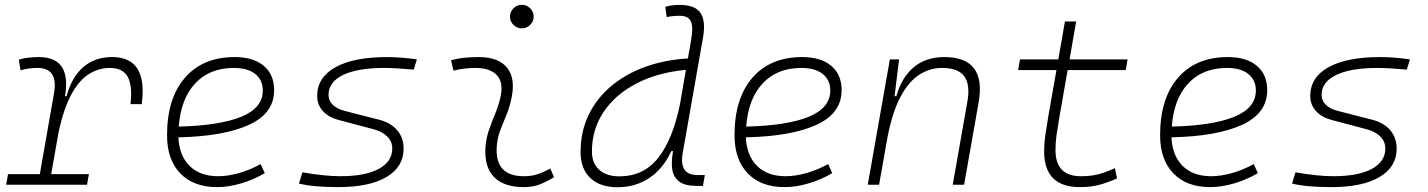

<svg xmlns="http://www.w3.org/2000/svg" viewBox="-20 -763 5899 793"><path d="M5.4 0 13.2 -43.9H144.5L203.1 -377.9Q221.2 -482.4 134.8 -482.4Q98.6 -482.4 64.9 -472.7L57.6 -516.6Q78.1 -522.9 98.9 -525.1Q119.6 -527.3 140.6 -527.3Q275.9 -527.3 248.5 -365.7H254.9Q275.4 -442.9 323 -485.1Q370.6 -527.3 443.4 -527.3Q591.3 -527.3 565.4 -333H519Q527.8 -408.7 507.6 -445.6Q487.3 -482.4 433.6 -482.4Q387.7 -482.4 347.2 -457Q306.6 -431.6 274.7 -373Q242.7 -314.5 221.7 -215.3L191.4 -43.9H347.2L339.4 0Z M880.9 -35.2Q921.4 -35.2 967.5 -48.3Q1013.7 -61.5 1056.6 -85.4L1073.7 -47.9Q1027.8 -21 976.1 -5.6Q924.3 9.8 876.5 9.8Q779.3 9.8 724.6 -46.9Q669.9 -103.5 669.9 -204.6Q669.9 -356.4 743.9 -441.9Q817.9 -527.3 949.7 -527.3Q1026.4 -527.3 1069.3 -491.2Q1112.3 -455.1 1112.3 -390.6Q1112.3 -294.9 1008.1 -247.3Q903.8 -199.7 716.8 -195.8Q720.2 -120.1 763.2 -77.6Q806.2 -35.2 880.9 -35.2ZM718.3 -240.2Q886.2 -244.1 975.8 -280.5Q1065.4 -316.9 1065.4 -389.2Q1065.4 -432.6 1034.2 -457.5Q1002.9 -482.4 945.8 -482.4Q845.7 -482.4 786.1 -418.5Q726.6 -354.5 718.3 -240.2Z M1377.4 9.8Q1272 9.8 1214.8 -4.9L1229 -51.3Q1321.3 -35.2 1385.3 -35.2Q1487.8 -35.2 1543.9 -65.2Q1600.1 -95.2 1600.1 -149.4Q1600.1 -178.2 1579.6 -199Q1559.1 -219.7 1522 -229.5L1377.9 -267.6Q1336.4 -278.8 1313.2 -304.7Q1290 -330.6 1290 -366.7Q1290 -443.4 1365.5 -485.4Q1440.9 -527.3 1578.6 -527.3Q1606 -527.3 1638.2 -524.9Q1670.4 -522.5 1701.7 -517.6L1689 -475.6Q1610.8 -482.4 1567.9 -482.4Q1457.5 -482.4 1397.2 -453.4Q1336.9 -424.3 1336.9 -371.1Q1336.9 -347.2 1354.2 -330.3Q1371.6 -313.5 1402.8 -305.2L1543.9 -269Q1593.3 -256.8 1620.1 -225.6Q1647 -194.3 1647 -149.4Q1647 -73.7 1576.4 -32Q1505.9 9.8 1377.4 9.8Z M2252.9 -66.9 2268.1 -31.2Q2241.2 -14.2 2211.7 -2.2Q2182.1 9.8 2143.6 9.8Q2061 9.8 2020.5 -31.7Q1980 -73.2 1984.9 -153.3Q1987.3 -189.9 1999 -224.4Q2010.7 -258.8 2024.4 -291.5Q2038.1 -324.2 2045.4 -355Q2061.5 -417.5 2034.4 -450Q2007.3 -482.4 1942.4 -482.4Q1896 -482.4 1853 -471.2L1842.8 -513.7Q1871.6 -522 1900.4 -524.7Q1929.2 -527.3 1958 -527.3Q2041 -527.3 2076.4 -480.7Q2111.8 -434.1 2089.8 -345.2Q2081.5 -310.5 2068.6 -280.5Q2055.7 -250.5 2044.9 -221.2Q2034.2 -191.9 2031.7 -157.7Q2023.4 -35.2 2143.1 -35.2Q2173.8 -35.2 2197.3 -42.5Q2220.7 -49.8 2252.9 -66.9ZM2135.3 -646Q2115.2 -646 2100.8 -660.2Q2086.4 -674.3 2086.4 -694.3Q2086.4 -714.4 2100.8 -728.8Q2115.2 -743.2 2135.3 -743.2Q2155.3 -743.2 2169.7 -728.8Q2184.1 -714.4 2184.1 -694.3Q2184.1 -674.3 2169.7 -660.2Q2155.3 -646 2135.3 -646Z M2531.2 10.3Q2458 10.3 2418 -27.8Q2377.9 -65.9 2377.9 -135.3Q2377.9 -219.2 2410.9 -287.8Q2443.8 -356.4 2503.9 -407Q2564 -457.5 2644.8 -486.8Q2725.6 -516.1 2821.3 -521.5L2835.4 -604Q2843.8 -651.9 2833.3 -674.8Q2822.8 -697.8 2786.6 -697.8Q2773.4 -697.8 2760 -696.5Q2746.6 -695.3 2733.4 -692.4L2728 -734.9Q2742.7 -739.3 2757.6 -741Q2772.5 -742.7 2787.6 -742.7Q2851.1 -742.7 2873.3 -709.5Q2895.5 -676.3 2883.8 -608.9L2799.8 -131.3Q2783.7 -40 2860.8 -40H2891.1L2883.3 4.9H2858.4Q2809.1 4.9 2785.2 -13.2Q2761.2 -31.2 2756.6 -63.5Q2752 -95.7 2759.8 -138.7H2752.4Q2719.7 -66.9 2662.4 -28.3Q2605 10.3 2531.2 10.3ZM2789.1 -335.9V-336.4L2813 -474.6Q2695.3 -463.4 2608.2 -418Q2521 -372.6 2472.9 -300.5Q2424.8 -228.5 2424.8 -137.7Q2424.8 -88.9 2454.8 -61.8Q2484.9 -34.7 2538.6 -34.7Q2637.7 -34.7 2698.2 -110.6Q2758.8 -186.5 2789.1 -335.9Z M3224.6 -35.2Q3265.1 -35.2 3311.3 -48.3Q3357.4 -61.5 3400.4 -85.4L3417.5 -47.9Q3371.6 -21 3319.8 -5.6Q3268.1 9.8 3220.2 9.8Q3123 9.8 3068.4 -46.9Q3013.7 -103.5 3013.7 -204.6Q3013.7 -356.4 3087.6 -441.9Q3161.6 -527.3 3293.5 -527.3Q3370.1 -527.3 3413.1 -491.2Q3456.1 -455.1 3456.1 -390.6Q3456.1 -294.9 3351.8 -247.3Q3247.6 -199.7 3060.5 -195.8Q3064 -120.1 3106.9 -77.6Q3149.9 -35.2 3224.6 -35.2ZM3062 -240.2Q3230 -244.1 3319.6 -280.5Q3409.2 -316.9 3409.2 -389.2Q3409.2 -432.6 3377.9 -457.5Q3346.7 -482.4 3289.6 -482.4Q3189.5 -482.4 3129.9 -418.5Q3070.3 -354.5 3062 -240.2Z M3564 0 3655.3 -517.6H3693.4L3674.8 -365.7H3682.1Q3703.6 -442.9 3753.7 -485.1Q3803.7 -527.3 3880.4 -527.3Q4054.7 -527.3 4022 -340.3L3961.9 0H3915L3975.6 -344.2Q3987.8 -413.1 3962.6 -447.8Q3937.5 -482.4 3870.6 -482.4Q3821.3 -482.4 3778.1 -455.3Q3734.9 -428.2 3700.9 -366.2Q3667 -304.2 3646 -198.7L3610.8 0Z M4439.9 9.8Q4292.5 9.8 4292.5 -138.2Q4292.5 -170.9 4296.9 -201.7Q4301.3 -232.4 4310.5 -287.1L4343.3 -473.6H4185.1L4192.9 -517.6H4351.1L4378.4 -674.3H4424.8L4397.5 -517.6H4637.2L4629.4 -473.6H4389.6L4356.9 -287.1Q4347.7 -232.9 4343.5 -203.6Q4339.4 -174.3 4339.4 -143.1Q4339.4 -35.2 4444.3 -35.2Q4483.4 -35.2 4513.4 -42.5Q4543.5 -49.8 4584.5 -68.4L4593.8 -26.4Q4561 -11.2 4524.4 -0.7Q4487.8 9.8 4439.9 9.8Z M4982.4 -35.2Q5022.9 -35.2 5069.1 -48.3Q5115.2 -61.5 5158.2 -85.4L5175.3 -47.9Q5129.4 -21 5077.6 -5.6Q5025.9 9.8 4978 9.8Q4880.9 9.8 4826.2 -46.9Q4771.5 -103.5 4771.5 -204.6Q4771.5 -356.4 4845.5 -441.9Q4919.4 -527.3 5051.3 -527.3Q5127.9 -527.3 5170.9 -491.2Q5213.9 -455.1 5213.9 -390.6Q5213.9 -294.9 5109.6 -247.3Q5005.4 -199.7 4818.4 -195.8Q4821.8 -120.1 4864.7 -77.6Q4907.7 -35.2 4982.4 -35.2ZM4819.8 -240.2Q4987.8 -244.1 5077.4 -280.5Q5167 -316.9 5167 -389.2Q5167 -432.6 5135.7 -457.5Q5104.5 -482.4 5047.4 -482.4Q4947.3 -482.4 4887.7 -418.5Q4828.1 -354.5 4819.8 -240.2Z M5479 9.8Q5373.5 9.8 5316.4 -4.9L5330.6 -51.3Q5422.9 -35.2 5486.8 -35.2Q5589.4 -35.2 5645.5 -65.2Q5701.7 -95.2 5701.7 -149.4Q5701.7 -178.2 5681.2 -199Q5660.6 -219.7 5623.5 -229.5L5479.5 -267.6Q5438 -278.8 5414.8 -304.7Q5391.6 -330.6 5391.6 -366.7Q5391.6 -443.4 5467 -485.4Q5542.5 -527.3 5680.2 -527.3Q5707.5 -527.3 5739.7 -524.9Q5772 -522.5 5803.2 -517.6L5790.5 -475.6Q5712.4 -482.4 5669.4 -482.4Q5559.1 -482.4 5498.8 -453.4Q5438.5 -424.3 5438.5 -371.1Q5438.5 -347.2 5455.8 -330.3Q5473.1 -313.5 5504.4 -305.2L5645.5 -269Q5694.8 -256.8 5721.7 -225.6Q5748.5 -194.3 5748.5 -149.4Q5748.5 -73.7 5678 -32Q5607.4 9.8 5479 9.8Z"/></svg>

Font: Cascadia Mono ExtraLight
Style: Italic
Weight: 200
Italic angle: -10°
Monospace: yes
Designer: Aaron Bell
Foundry: Saja Typeworks
Version: Version 2404.023; ttfautohint (v1.8.4)